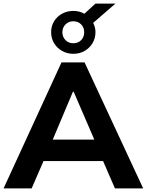

<svg xmlns="http://www.w3.org/2000/svg" viewBox="-31 -1054 821 1074"><path d="M-11 0 313 -705H442L770 0H612L527 -196L588 -153H169L231 -196L146 0ZM377 -541 248 -235 221 -273H536L513 -235L381 -541ZM379 -753Q345 -753 316.5 -769Q288 -785 271.5 -812.5Q255 -840 255 -874Q255 -908 271.5 -935Q288 -962 316.5 -977.5Q345 -993 379 -993Q396 -993 412 -989Q428 -985 441 -977L503 -1034H615L490 -926Q503 -902 503 -874Q503 -840 486.5 -812.5Q470 -785 442 -769Q414 -753 379 -753ZM379 -812Q406 -812 423 -829.5Q440 -847 440 -874Q440 -900 423 -917.5Q406 -935 379 -935Q353 -935 335.5 -917.5Q318 -900 318 -874Q318 -847 335.5 -829.5Q353 -812 379 -812Z"/></svg>

Font: Mulish ExtraLight ExtraBold
Style: Regular
Weight: 800
Version: Version 3.603